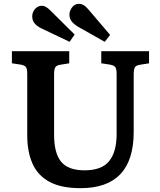

<svg xmlns="http://www.w3.org/2000/svg" viewBox="-20 -967 836 1001"><path d="M400 14Q299 14 238 -19Q177 -52 149.5 -114Q122 -176 122 -261V-581Q122 -606 116 -616Q110 -626 89 -630L42 -637V-700H341V-637L292 -629Q274 -626 268 -615.5Q262 -605 262 -579V-264Q262 -169 298.5 -124Q335 -79 421 -79Q510 -79 549 -127Q588 -175 588 -268V-581Q588 -607 581.5 -616.5Q575 -626 554 -630L508 -637V-700H757V-637L708 -629Q689 -626 683 -615.5Q677 -605 677 -577V-279Q677 14 400 14ZM526 -749 388 -827Q366 -840 354 -855Q342 -870 342 -891Q342 -910 355.5 -928.5Q369 -947 393 -947Q404 -947 415 -941Q426 -935 439 -920L554 -785ZM343 -749 196 -819Q173 -830 160.5 -845Q148 -860 148 -882Q148 -903 162.5 -920Q177 -937 199 -937Q219 -937 244 -911L369 -787Z"/></svg>

Font: Literata SemiBold
Style: Regular
Weight: 600
Designer: Latin by Veronika Burian and Jose Scaglione. Greek by Irene Vlachou. Cyrillic by Vera Evstafieva.
Foundry: TypeTogether
Version: Version 3.103; ttfautohint (v1.8.4.7-5d5b);gftools[0.9.29]